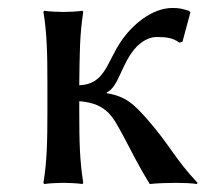

<svg xmlns="http://www.w3.org/2000/svg" viewBox="-20 -459 526 482"><path d="M99 -250V-179C99 -105 98 -54 89 0L91 3C103 1 127 0 139 0C151 0 175 1 187 3L189 0C180 -57 179 -104 179 -179V-205C251 -199 264 -164 292 -113C311 -78 324 -49 356 3C371 1 405 0 422 0C439 0 465 1 474 3L476 0C420 -59 407 -94 351 -158C316 -198 296 -217 248 -225V-227C277 -240 284 -295 317 -335C335 -357 357 -366 372 -366C391 -366 412 -366 430 -352L438 -354L458 -428L454 -432C437 -437 431 -439 413 -439C361 -439 311 -396 283 -354C248 -302 243 -247 179 -245V-250C180 -325 180 -372 189 -429L187 -432C175 -430 151 -429 139 -429C127 -429 103 -430 91 -432L89 -429C98 -375 99 -321 99 -250Z"/></svg>

Font: Libertinus Sans
Style: Regular
Weight: 400
Designer: Philipp H. Poll, Khaled Hosny
Foundry: Caleb Maclennan
Version: Version 7.050;RELEASE